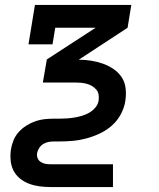

<svg xmlns="http://www.w3.org/2000/svg" viewBox="-20 -550 640 775"><path d="M183 205Q161 205 139 202Q117 199 97 191.5Q77 184 60.5 170.5Q44 157 34.5 138.5Q25 120 23 98Q21 76 24 54Q27 35 34.5 16.5Q42 -2 55.5 -17Q69 -32 86.5 -43Q104 -54 122.5 -60.5Q141 -67 160 -69Q179 -71 198 -71H219Q234 -71 249.5 -72Q265 -73 280 -75.5Q295 -78 310.5 -82.5Q326 -87 340 -95Q354 -103 365 -116Q376 -129 378 -144Q378 -144 378 -144Q378 -144 378 -144Q380 -156 378 -168Q376 -180 368.5 -188.5Q361 -197 351 -203Q341 -209 329.5 -212Q318 -215 306 -216Q294 -217 282 -217H153L169 -310L366 -438H203L192 -371H95L121 -530H510L495 -438L298 -309Q323 -309 348 -305Q373 -301 395.5 -293Q418 -285 438 -271.5Q458 -258 471 -238.5Q484 -219 487 -194Q490 -169 486 -144H432H486Q486 -144 486 -144Q486 -144 486 -144V-143Q482 -116 468 -89.5Q454 -63 432 -43.5Q410 -24 383.5 -11.5Q357 1 329.5 8.5Q302 16 274.5 18.5Q247 21 219 21H198Q187 21 176 23Q165 25 155 31Q145 37 138.5 47Q132 57 130 67Q128 78 131.5 87.5Q135 97 143.5 103Q152 109 162 111Q172 113 183 113H436V205Z"/></svg>

Font: Iosevka Slab Semibold Extended
Style: Italic
Weight: 600
Width: 7
Italic angle: -9°
Monospace: yes
Designer: Belleve Invis
Foundry: Belleve Invis
Version: Version 11.1.0; ttfautohint (v1.8.3)